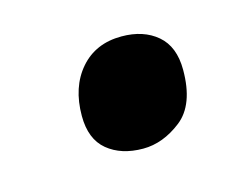

<svg xmlns="http://www.w3.org/2000/svg" viewBox="-41 -491 337 271"><g transform="rotate(-15 127.5 -355.5)"><path d="M141 -275Q109 -275 89 -291.5Q69 -308 69 -342Q69 -384 91.5 -410Q114 -436 152 -436Q184 -436 204 -419Q224 -402 224 -368Q224 -317 197 -296Q170 -275 141 -275Z"/></g></svg>

Font: Noto Serif Display ExtraCondensed ExtraBold
Style: Italic
Weight: 800
Width: 2
Italic angle: -12°
Designer: Monotype Design Team
Foundry: Monotype Imaging Inc.
Version: Version 2.009